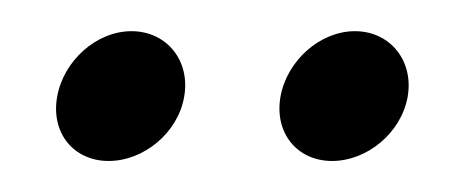

<svg xmlns="http://www.w3.org/2000/svg" viewBox="-20 -513 309 125"><path d="M245.4 -450C249.5 -473.6 233.8 -492.7 211.1 -492.7C188.4 -492.7 166.8 -473.6 162.6 -450C158.5 -426.4 173.5 -408.2 196.2 -408.2C218.9 -408.2 241.2 -426.4 245.4 -450ZM99.9 -450C104.1 -473.6 88.4 -492.7 65.6 -492.7C42.9 -492.7 21.4 -473.6 17.2 -450C13 -426.4 28 -408.2 50.7 -408.2C73.5 -408.2 95.8 -426.4 99.9 -450Z"/></svg>

Font: TudorRose
Style: Oblique
Weight: 500
Italic angle: 10°
Version: Version 001.000